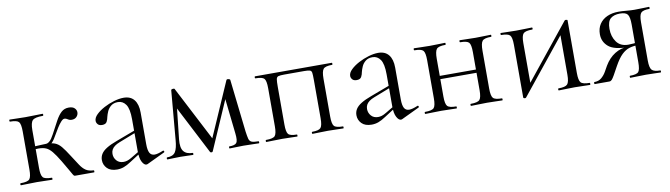

<svg xmlns="http://www.w3.org/2000/svg" viewBox="-30 -749 3883 1112"><g transform="rotate(-10 1912.0 -193.0)"><path d="M29.6 0Q26.6 0 26.6 -6Q26.6 -12 29.6 -12Q71 -12 82.2 -25Q93.4 -38 93.4 -81V-305Q93.4 -349 82.3 -361.5Q71.2 -374 30.6 -374Q27.8 -374 27.8 -380Q27.8 -386 30.6 -386Q49.2 -386 73.3 -385Q97.4 -384 123 -384Q150.8 -384 177.4 -385Q204 -386 224.4 -386Q227.2 -386 227.2 -380Q227.2 -374 224.4 -374Q177 -374 163.3 -360.3Q149.6 -346.6 149.6 -303V-81Q149.6 -38 160.8 -25Q172 -12 213.2 -12Q215.4 -12 215.4 -6Q215.4 0 213.2 0Q193.8 0 170.3 -1Q146.8 -2 123 -2Q97.4 -2 73.3 -1Q49.2 0 29.6 0ZM349.4 0Q345 0 342.2 -1.6Q339.4 -3.2 334.5 -11.7Q329.6 -20.2 318.5 -39.7Q307.4 -59.2 285.6 -96Q261.6 -136 244.5 -156.5Q227.4 -177 209.7 -184.5Q192 -192 166 -192Q148.2 -192 122.4 -189L121.4 -207Q139.6 -208 156.4 -208.6Q173.2 -209.2 187.4 -210.1Q201.6 -211 212 -211Q245.8 -211 265.5 -203.5Q285.2 -196 302 -176Q318.8 -156 344 -116Q366 -82.2 380.6 -59.6Q395.2 -37 412.7 -25Q430.2 -13 459.6 -12Q461.8 -12 461.8 -6Q461.8 0 459.6 0ZM212 -194.2V-211Q222.6 -211 231.6 -217.8Q240.6 -224.6 248 -235.6Q255.4 -246.6 261.8 -258.6Q284.8 -302.4 301.5 -332.8Q318.2 -363.2 336 -379.2Q353.8 -395.2 379.4 -395.2Q402.4 -395.2 413.5 -384.4Q424.6 -373.6 424.6 -359.8Q424.6 -345 414.1 -333.7Q403.6 -322.4 384.8 -322.4Q374.8 -322.4 368.3 -326Q361.8 -329.6 356.3 -332.8Q350.8 -336 343.2 -336Q334.8 -336 323.2 -323.2Q311.6 -310.4 299.6 -291.2Q287.6 -272 277.2 -253.8Q263.6 -227.8 247.9 -211Q232.2 -194.2 212 -194.2Z M774.2 6Q770.2 8 765.8 8Q752.6 8 741 -13.6Q729.4 -35.2 729.4 -76.2V-264.6Q729.4 -326.8 711.8 -351.9Q694.2 -377 665.8 -377Q640.8 -377 625.1 -364.7Q609.4 -352.4 601.7 -335Q594 -317.6 590.6 -303Q588.4 -288.8 581.4 -275.5Q574.4 -262.2 553.4 -262.2Q536.2 -262.2 528 -271.6Q519.8 -281 519.8 -292.2Q519.8 -310.6 538.5 -328.9Q557.2 -347.2 585.8 -362.5Q614.4 -377.8 645.5 -386.9Q676.6 -396 702 -396Q743 -396 764 -369.6Q785 -343.2 785 -294.6V-108Q785 -73.4 793.9 -57Q802.8 -40.6 823.4 -40.6Q841.4 -40.6 873.2 -54Q878 -56 880.1 -50.5Q882.2 -45 877.2 -43ZM594.2 7Q555.8 7 535.9 -13.3Q516 -33.6 516 -61.8Q516 -82 526.4 -98.3Q536.8 -114.6 559.8 -128.7Q582.8 -142.8 619.4 -156.2L739.4 -201.2L741.8 -187.8L636 -146.6Q617.6 -139.6 605.8 -130.7Q594 -121.8 588.4 -110.9Q582.8 -100 582.8 -86.6Q582.8 -63.8 597.8 -46.9Q612.8 -30 638.6 -30Q649 -30 660.1 -33.2Q671.2 -36.4 686.8 -45.8L750.4 -83.8L752.2 -71L678.2 -23.4Q653.8 -7.2 634.6 -0.1Q615.4 7 594.2 7Z M1429 -12Q1431.2 -12 1431.2 -6Q1431.2 0 1429 0Q1409.6 0 1385.5 -1Q1361.4 -2 1337.8 -2Q1313.2 -2 1293.6 -1Q1274 0 1256.6 0Q1254.4 0 1254.4 -6Q1254.4 -12 1256.6 -12Q1290 -12 1299.6 -24.6Q1309.2 -37.2 1304.2 -80.2L1279 -307.8L1312 -355.6L1157 0Q1155.2 4 1149.2 4Q1143.2 4 1141.2 0L988.2 -296.8L1000.8 -319.8L977.2 -104Q971.8 -53.8 988.4 -32.9Q1005 -12 1041.2 -12Q1044.2 -12 1044.2 -6Q1044.2 0 1041.2 0Q1025.2 0 1006.4 -1Q987.6 -2 967 -2Q947 -2 927.5 -1Q908 0 891 0Q888 0 888 -6Q888 -12 891 -12Q926.2 -12 939.7 -33Q953.2 -54 957 -104L982 -391.4Q982.8 -396.4 992 -397.3Q1001.2 -398.2 1002.8 -394.4L1173.6 -64.4L1158 -52.8L1306.8 -392.8Q1309 -398.6 1318.7 -396.9Q1328.4 -395.2 1329.2 -390.4L1364.4 -81Q1368.4 -52 1372.3 -37Q1376.2 -22 1388.7 -17Q1401.2 -12 1429 -12Z M1925.6 -12Q1927.6 -12 1927.6 -6Q1927.6 0 1925.6 0Q1906.2 0 1882.7 -1Q1859.2 -2 1835.4 -2Q1810.4 -2 1786.4 -1Q1762.4 0 1744.2 0Q1741.4 0 1741.4 -6Q1741.4 -12 1744.2 -12Q1783.4 -12 1794.6 -25Q1805.8 -38 1805.8 -81V-305Q1805.8 -335.9 1804 -348.3Q1802.2 -360.8 1792.1 -363.7Q1782 -366.6 1758.2 -366.6H1642.4Q1617.7 -366.6 1607.6 -363.6Q1597.6 -360.6 1595.3 -347.7Q1593 -334.8 1593 -303V-81Q1593 -38 1603.7 -25Q1614.3 -12 1654.2 -12Q1656.4 -12 1656.4 -6Q1656.4 0 1654.2 0Q1635.4 0 1612.4 -1Q1589.4 -2 1566.4 -2Q1540.7 -2 1516.6 -1Q1492.5 0 1473 0Q1470 0 1470 -6Q1470 -12 1473 -12Q1514.4 -12 1525.6 -25Q1536.8 -38 1536.8 -81V-305Q1536.8 -349 1525.6 -361.5Q1514.4 -374 1474 -374Q1471 -374 1471 -380Q1471 -386 1474 -386H1925.6Q1927.6 -386 1927.6 -380Q1927.6 -374 1925.6 -374Q1884.4 -374 1873.2 -360Q1862 -346 1862 -303V-81Q1862 -38 1873.2 -25Q1884.4 -12 1925.6 -12Z M2271.2 6Q2267.2 8 2262.8 8Q2249.6 8 2238 -13.6Q2226.4 -35.2 2226.4 -76.2V-264.6Q2226.4 -326.8 2208.8 -351.9Q2191.2 -377 2162.8 -377Q2137.8 -377 2122.1 -364.7Q2106.4 -352.4 2098.7 -335Q2091 -317.6 2087.6 -303Q2085.4 -288.8 2078.4 -275.5Q2071.4 -262.2 2050.4 -262.2Q2033.2 -262.2 2025 -271.6Q2016.8 -281 2016.8 -292.2Q2016.8 -310.6 2035.5 -328.9Q2054.2 -347.2 2082.8 -362.5Q2111.4 -377.8 2142.5 -386.9Q2173.6 -396 2199 -396Q2240 -396 2261 -369.6Q2282 -343.2 2282 -294.6V-108Q2282 -73.4 2290.9 -57Q2299.8 -40.6 2320.4 -40.6Q2338.4 -40.6 2370.2 -54Q2375 -56 2377.1 -50.5Q2379.2 -45 2374.2 -43ZM2091.2 7Q2052.8 7 2032.9 -13.3Q2013 -33.6 2013 -61.8Q2013 -82 2023.4 -98.3Q2033.8 -114.6 2056.8 -128.7Q2079.8 -142.8 2116.4 -156.2L2236.4 -201.2L2238.8 -187.8L2133 -146.6Q2114.6 -139.6 2102.8 -130.7Q2091 -121.8 2085.4 -110.9Q2079.8 -100 2079.8 -86.6Q2079.8 -63.8 2094.8 -46.9Q2109.8 -30 2135.6 -30Q2146 -30 2157.1 -33.2Q2168.2 -36.4 2183.8 -45.8L2247.4 -83.8L2249.2 -71L2175.2 -23.4Q2150.8 -7.2 2131.6 -0.1Q2112.4 7 2091.2 7Z M2498.4 -183.4V-202.6H2767.4V-183.4ZM2471.8 -81V-305Q2471.8 -349 2460.6 -361.5Q2449.4 -374 2409 -374Q2406 -374 2406 -380Q2406 -386 2409 -386Q2427.6 -386 2451.7 -385Q2475.8 -384 2501.4 -384Q2525.2 -384 2549.2 -385Q2573.2 -386 2591.6 -386Q2593.6 -386 2593.6 -380Q2593.6 -374 2591.6 -374Q2550.4 -374 2539.2 -360Q2528 -346 2528 -303V-81Q2528 -38 2539.2 -25Q2550.4 -12 2591.6 -12Q2593.6 -12 2593.6 -6Q2593.6 0 2591.6 0Q2572.2 0 2548.7 -1Q2525.2 -2 2501.4 -2Q2475.7 -2 2451.6 -1Q2427.5 0 2408 0Q2405 0 2405 -6Q2405 -12 2408 -12Q2449.4 -12 2460.6 -25Q2471.8 -38 2471.8 -81ZM2740.8 -81V-305Q2740.8 -349 2729.6 -361.5Q2718.4 -374 2678 -374Q2675 -374 2675 -380Q2675 -386 2678 -386Q2696.6 -386 2720.7 -385Q2744.8 -384 2770.4 -384Q2794.2 -384 2818.2 -385Q2842.2 -386 2860.6 -386Q2862.6 -386 2862.6 -380Q2862.6 -374 2860.6 -374Q2819.4 -374 2808.2 -360Q2797 -346 2797 -303V-81Q2797 -38 2808.2 -25Q2819.4 -12 2860.6 -12Q2862.6 -12 2862.6 -6Q2862.6 0 2860.6 0Q2841.2 0 2817.7 -1Q2794.2 -2 2770.4 -2Q2744.8 -2 2720.1 -1Q2695.5 0 2677.1 0Q2674 0 2674 -6Q2674 -12 2676.9 -12Q2717.6 -12 2729.2 -25Q2740.8 -38 2740.8 -81Z M2992.4 10.4Q2988.2 10.4 2985.2 8.5Q2982.2 6.7 2982.2 4.8V-305Q2982.2 -349 2970.7 -361.5Q2959.2 -374 2918.6 -374Q2916.6 -374 2916.6 -380Q2916.6 -386 2918.6 -386Q2938 -386 2960.1 -385Q2982.2 -384 3008.8 -384Q3038 -384 3061.2 -385Q3084.4 -386 3102.2 -386Q3105.2 -386 3105.2 -380Q3105.2 -374 3102.2 -374Q3061.7 -374 3049.7 -361.5Q3037.6 -349 3037.6 -305V-53.4L3016.6 -46.2L3296 -393Q3299.8 -395.6 3302.6 -395.6Q3312.8 -395.6 3312.8 -390.6V-81Q3312.8 -38 3324.4 -25Q3336 -12 3376.5 -12Q3378.4 -12 3378.4 -6Q3378.4 0 3376.3 0Q3356.9 0 3333.8 -1Q3310.7 -2 3286.1 -2Q3260.4 -2 3235.8 -1Q3211.2 0 3192.6 0Q3189.8 0 3189.8 -6Q3189.8 -12 3192.7 -12Q3233.1 -12 3245.2 -25Q3257.2 -38 3257.2 -81V-333.8L3279.4 -340.8L2999 7.2Q2998 8.4 2996.5 9.4Q2995 10.4 2992.4 10.4Z M3792 -12Q3794.2 -12 3794.2 -6Q3794.2 0 3792 0Q3775 0 3752.5 -1Q3730 -2 3705.2 -2Q3678 -2 3655.5 -1Q3633 0 3613 0Q3611 0 3611 -6Q3611 -12 3613 -12Q3653.2 -12 3663.7 -25Q3674.2 -38 3674.2 -81V-181L3690 -179Q3662.4 -179 3638.8 -172Q3615.2 -165 3593.5 -144.1Q3571.8 -123.2 3548.4 -81Q3531 -49 3521 -31.4Q3511 -13.8 3504.6 -6.9Q3498.2 0 3490 0H3403.4Q3401.4 0 3401.4 -6Q3401.4 -12 3403.4 -12Q3429.2 -12 3445.9 -26.3Q3462.6 -40.6 3473.4 -59.6Q3484.2 -78.6 3492.2 -93Q3516.8 -134.6 3553 -157.3Q3589.2 -180 3631 -180L3638 -177Q3550.4 -177 3516.7 -205.7Q3483 -234.4 3483 -278.6Q3483 -313.2 3499.2 -337.9Q3515.4 -362.6 3544.5 -375.8Q3573.6 -389 3611.4 -389Q3632.4 -389 3658.2 -386.5Q3684 -384 3705.2 -384Q3730 -384 3751.6 -385Q3773.2 -386 3791 -386Q3793.2 -386 3793.2 -380Q3793.2 -374 3791 -374Q3754 -374 3741.9 -361.5Q3729.8 -349 3729.8 -305V-81Q3729.8 -38 3742.4 -25Q3755 -12 3792 -12ZM3543.2 -299.8Q3543.2 -254.6 3566.2 -222.8Q3589.2 -191 3635 -191Q3649 -191 3666 -192.5Q3683 -194 3693 -196L3674.2 -188.2V-303Q3674.2 -346.4 3663.1 -361.7Q3652 -377 3618 -377Q3582.6 -377 3562.9 -360.5Q3543.2 -344 3543.2 -299.8Z"/></g></svg>

Font: Cormorant Garamond Light
Style: Regular
Weight: 300
Designer: Christian Thalmann (Catharsis Fonts)
Foundry: Catharsis Fonts
Version: Version 4.001